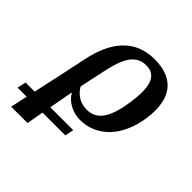

<svg xmlns="http://www.w3.org/2000/svg" viewBox="-322 -714 1120 1120"><g transform="rotate(45 238.0 -154.0)"><path d="M-120 135H-45L-68 240H67L86 135H274L285 81H96L123 -67H125C154 -17 214 11 270 11C405 11 512 -92 538 -274C564 -461 482 -548 328 -548C163 -548 75 -431 40 -259L10 -117L-33 81H-108ZM256 -59C209 -59 164 -80 135 -130L168 -284C194 -409 229 -488 319 -488C406 -488 425 -411 406 -276C383 -111 331 -59 256 -59Z"/></g></svg>

Font: Noto Serif SemiBold
Style: Italic
Weight: 600
Italic angle: -12°
Designer: Monotype Design Team
Foundry: Monotype Imaging Inc.
Version: Version 2.014